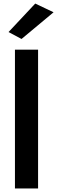

<svg xmlns="http://www.w3.org/2000/svg" viewBox="-20 -1059 321 1079"><path d="M281 -990 101 -840 28 -879 178 -1039ZM64 -780H194V0H64Z"/></svg>

Font: Von Semi
Style: Regular
Weight: 600
Version: Version 4.000; ttfautohint (v1.8.4.7-5d5b)